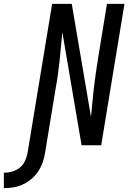

<svg xmlns="http://www.w3.org/2000/svg" viewBox="-144 -755 667 998"><path d="M-124 223V143Q-103 143 -81.5 137Q-60 131 -42 117Q-24 103 -14.5 82.5Q-5 62 -1 41L127 -735H229L329 -147Q333 -184 336 -220.5Q339 -257 343.5 -294Q348 -331 353 -367.5Q358 -404 364 -441L412 -735H503L382 0H280L180 -588Q176 -551 173 -514.5Q170 -478 166 -441Q162 -404 157 -367.5Q152 -331 145 -294L90 41Q86 66 77.5 90Q69 114 54.5 136Q40 158 19 175.5Q-2 193 -26 204Q-50 215 -74.5 219Q-99 223 -124 223Z"/></svg>

Font: Iosevka Medium
Style: Italic
Weight: 500
Italic angle: -9°
Monospace: yes
Designer: Belleve Invis
Foundry: Belleve Invis
Version: Version 32.5.0; ttfautohint (v1.8.4)